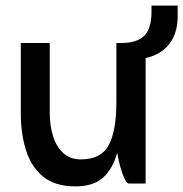

<svg xmlns="http://www.w3.org/2000/svg" viewBox="-20 -653 652 683"><path d="M157 -251Q157 -207 168.5 -169.5Q180 -132 204.5 -109Q229 -86 268 -86Q340 -86 367 -137Q394 -188 394 -290V-500H498V0H439Q431 0 422.5 -18.5Q414 -37 407 -63Q400 -89 397 -110Q382 -54 347.5 -22Q313 10 248 10Q175 10 132.5 -25.5Q90 -61 72 -120Q54 -179 54 -250V-500H157ZM460 -441 410 -484V-500Q468 -500 493.5 -526Q519 -552 519 -612V-633H612V-594Q612 -527 573.5 -486.5Q535 -446 460 -441Z"/></svg>

Font: Haskoy SemiBold
Style: Regular
Weight: 600
Designer: Ertekin Erdin
Foundry: Ertekin Erdin
Version: Version 1.500; ttfautohint (v1.8.3)